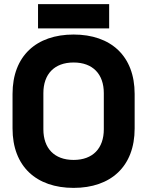

<svg xmlns="http://www.w3.org/2000/svg" viewBox="-20 -891 716 934"><path d="M165 -871V-753H511V-871ZM338 23C519 23 635 -81 635 -266V-434C635 -619 519 -723 338 -723C157 -723 41 -619 41 -434V-266C41 -81 157 23 338 23ZM338 -113C244 -113 191 -170 191 -262V-438C191 -530 244 -587 338 -587C432 -587 485 -530 485 -438V-262C485 -170 432 -113 338 -113Z"/></svg>

Font: Kalas SG
Style: Bold
Weight: 700
Designer: Kalas
Foundry: Kalas
Version: Version 2.000;FEAKit 1.0